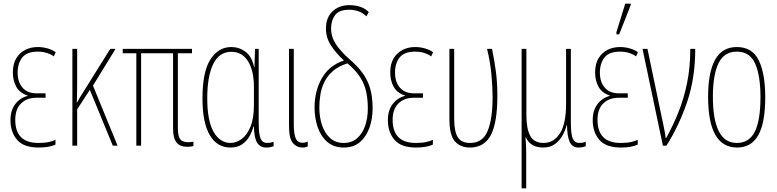

<svg xmlns="http://www.w3.org/2000/svg" viewBox="-20 -793 4231 1045"><path d="M190 10Q109 10 73 -32Q37 -74 37 -139Q37 -193 63.5 -227Q90 -261 130 -271V-273Q87 -287 68.5 -321Q50 -355 50 -398Q50 -446 69 -476.5Q88 -507 118.5 -522Q149 -537 185 -537Q213 -537 239 -529.5Q265 -522 283 -509L273 -486Q259 -497 236 -504.5Q213 -512 186 -512Q126 -512 101 -480Q76 -448 76 -398Q76 -346 103 -315.5Q130 -285 179 -285H228V-261H179Q126 -261 94.5 -230Q63 -199 63 -141Q63 -15 189 -15Q223 -15 245.5 -20Q268 -25 282 -32V-6Q248 10 190 10Z M609 -527 486 -327 620 0H594L469 -304L400 -198V0H374V-527H400V-354Q400 -327 399.5 -296Q399 -265 398 -234H399Q407 -249 414.5 -262Q422 -275 432 -290L580 -527Z M999 6Q959 6 940.5 -18Q922 -42 922 -91V-503H748V0H722V-503H648V-527H1025V-503H948V-97Q948 -54 960 -36.5Q972 -19 1004 -19Q1018 -19 1033 -22V2Q1030 3 1021 4.5Q1012 6 999 6Z M1234 10Q1161 10 1121.5 -58Q1082 -126 1082 -257Q1082 -403 1125.5 -470Q1169 -537 1239 -537Q1281 -537 1316 -511.5Q1351 -486 1363 -427H1365L1368 -527H1388V-126Q1388 -62 1398.5 -38.5Q1409 -15 1434 -15Q1441 -15 1451 -16.5Q1461 -18 1469 -22V3Q1463 5 1453.5 7.5Q1444 10 1430 10Q1396 10 1379.5 -16.5Q1363 -43 1362 -105H1360Q1353 -79 1338.5 -52.5Q1324 -26 1298.5 -8Q1273 10 1234 10ZM1235 -15Q1265 -15 1294.5 -36Q1324 -57 1343 -102.5Q1362 -148 1362 -222V-319Q1362 -408 1330 -459.5Q1298 -511 1239 -511Q1173 -511 1140.5 -444.5Q1108 -378 1108 -257Q1108 -136 1142.5 -75.5Q1177 -15 1235 -15Z M1626 10Q1595 10 1574 -14.5Q1553 -39 1553 -107V-527H1579V-115Q1579 -65 1589.5 -40.5Q1600 -16 1627 -16Q1643 -16 1655 -23V4Q1651 6 1644 8Q1637 10 1626 10Z M1851 10Q1797 10 1761.5 -20.5Q1726 -51 1709 -101Q1692 -151 1692 -208Q1692 -296 1731 -366Q1770 -436 1852 -464Q1810 -502 1782 -544.5Q1754 -587 1754 -638Q1754 -697 1789.5 -731Q1825 -765 1882 -765Q1914 -765 1942 -755.5Q1970 -746 1987 -727L1974 -704Q1954 -724 1929.5 -732Q1905 -740 1882 -740Q1825 -740 1803.5 -710.5Q1782 -681 1782 -638Q1782 -592 1808.5 -552Q1835 -512 1882 -471Q1924 -435 1952 -397.5Q1980 -360 1994 -313.5Q2008 -267 2008 -204Q2008 -147 1991 -98.5Q1974 -50 1939.5 -20Q1905 10 1851 10ZM1851 -15Q1894 -15 1923 -40Q1952 -65 1967 -107.5Q1982 -150 1982 -203Q1982 -250 1973.5 -291.5Q1965 -333 1941 -371.5Q1917 -410 1871 -448Q1822 -433 1791.5 -406Q1761 -379 1745 -345.5Q1729 -312 1723.5 -276.5Q1718 -241 1718 -208Q1718 -155 1733 -111Q1748 -67 1777.5 -41Q1807 -15 1851 -15Z M2244 10Q2163 10 2127 -32Q2091 -74 2091 -139Q2091 -193 2117.5 -227Q2144 -261 2184 -271V-273Q2141 -287 2122.5 -321Q2104 -355 2104 -398Q2104 -446 2123 -476.5Q2142 -507 2172.5 -522Q2203 -537 2239 -537Q2267 -537 2293 -529.5Q2319 -522 2337 -509L2327 -486Q2313 -497 2290 -504.5Q2267 -512 2240 -512Q2180 -512 2155 -480Q2130 -448 2130 -398Q2130 -346 2157 -315.5Q2184 -285 2233 -285H2282V-261H2233Q2180 -261 2148.5 -230Q2117 -199 2117 -141Q2117 -15 2243 -15Q2277 -15 2299.5 -20Q2322 -25 2336 -32V-6Q2302 10 2244 10Z M2538 10Q2486 10 2456 -23.5Q2426 -57 2426 -146V-527H2452V-146Q2452 -79 2471 -47Q2490 -15 2539 -15Q2607 -15 2634 -80Q2661 -145 2661 -264Q2661 -320 2654.5 -389Q2648 -458 2631 -527H2658Q2672 -458 2679.5 -399.5Q2687 -341 2687 -272Q2687 -124 2651 -57Q2615 10 2538 10Z M2819 232V-527H2845V-167Q2845 -92 2866 -53.5Q2887 -15 2938 -15Q2994 -15 3027.5 -67Q3061 -119 3061 -228V-527H3087V-126Q3087 -62 3097.5 -38.5Q3108 -15 3133 -15Q3140 -15 3150 -16.5Q3160 -18 3168 -22V3Q3162 5 3152.5 7.5Q3143 10 3129 10Q3095 10 3081 -20Q3067 -50 3066 -112H3064Q3059 -89 3044 -60Q3029 -31 3002.5 -10.5Q2976 10 2936 10Q2903 10 2879.5 -3Q2856 -16 2842 -45H2840Q2843 -14 2843.5 9.5Q2844 33 2844 54V232Z M3359 10Q3278 10 3242 -32Q3206 -74 3206 -139Q3206 -193 3232.5 -227Q3259 -261 3299 -271V-273Q3256 -287 3237.5 -321Q3219 -355 3219 -398Q3219 -446 3238 -476.5Q3257 -507 3287.5 -522Q3318 -537 3354 -537Q3382 -537 3408 -529.5Q3434 -522 3452 -509L3442 -486Q3428 -497 3405 -504.5Q3382 -512 3355 -512Q3295 -512 3270 -480Q3245 -448 3245 -398Q3245 -346 3272 -315.5Q3299 -285 3348 -285H3397V-261H3348Q3295 -261 3263.5 -230Q3232 -199 3232 -141Q3232 -15 3358 -15Q3392 -15 3414.5 -20Q3437 -25 3451 -32V-6Q3417 10 3359 10ZM3335 -606V-618L3383 -773H3413V-766L3350 -606Z M3588 0 3477 -527H3504L3582 -153Q3584 -145 3588 -125.5Q3592 -106 3596.5 -83.5Q3601 -61 3603 -42H3606Q3641 -105 3671 -178.5Q3701 -252 3719 -338.5Q3737 -425 3737 -527H3764Q3764 -367 3719.5 -237Q3675 -107 3607 0Z M4145 -264Q4145 -124 4107 -57Q4069 10 3992 10Q3834 10 3834 -266Q3834 -400 3872.5 -468.5Q3911 -537 3990 -537Q4075 -537 4110 -464Q4145 -391 4145 -264ZM3860 -266Q3860 -143 3892 -79Q3924 -15 3991 -15Q4057 -15 4088 -76Q4119 -137 4119 -265Q4119 -380 4090.5 -446Q4062 -512 3990 -512Q3921 -512 3890.5 -448.5Q3860 -385 3860 -266Z"/></svg>

Font: Noto Sans ExtraCondensed Thin
Style: Regular
Weight: 100
Width: 2
Designer: Monotype Design Team
Foundry: Monotype Imaging Inc.
Version: Version 2.013; ttfautohint (v1.8.4.7-5d5b)